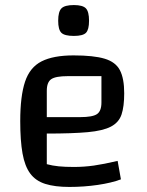

<svg xmlns="http://www.w3.org/2000/svg" viewBox="-20 -729 581 759"><path d="M254 10Q197 10 159 -2Q121 -14 99.5 -43Q78 -72 69 -122.5Q60 -173 60 -250Q60 -349 79 -406Q98 -463 144.5 -486.5Q191 -510 271 -510Q350 -510 393.5 -497Q437 -484 454 -451.5Q471 -419 471 -360Q471 -308 460.5 -276.5Q450 -245 418.5 -228.5Q387 -212 326.5 -206.5Q266 -201 165 -201H135V-266H297Q346 -266 363.5 -278Q381 -290 381 -324V-428H248Q200 -428 182.5 -416Q165 -404 165 -370V-80Q187 -74 212 -71.5Q237 -69 272 -69Q312 -69 351 -74.5Q390 -80 445 -93L458 -20Q421 -6 366.5 2Q312 10 254 10ZM272 -587Q235 -587 222.5 -599.5Q210 -612 210 -647Q210 -683 223 -696Q236 -709 272 -709Q307 -709 319.5 -696Q332 -683 332 -647Q332 -612 320 -599.5Q308 -587 272 -587Z"/></svg>

Font: Changa
Style: Regular
Weight: 400
Designer: Eduardo Rodriguez Tunni
Foundry: Eduardo Rodriguez Tunni
Version: Version 3.003